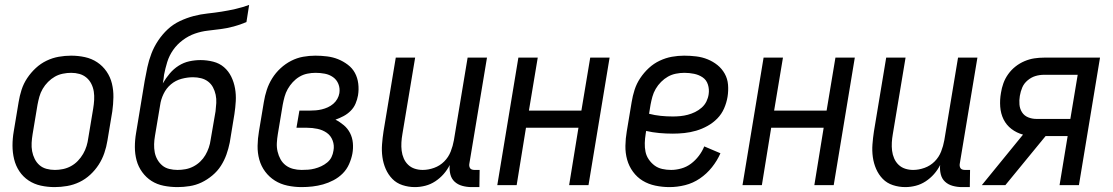

<svg xmlns="http://www.w3.org/2000/svg" viewBox="-20 -755 4540 783"><path d="M203 8Q174 8 146.5 2Q119 -4 96.5 -19Q74 -34 59 -56.5Q44 -79 37.5 -106Q31 -133 31 -161.5Q31 -190 36 -219L56 -339Q60 -364 68 -389Q76 -414 91 -436.5Q106 -459 126 -477.5Q146 -496 170 -507.5Q194 -519 219.5 -523.5Q245 -528 270 -528Q299 -528 326.5 -522Q354 -516 376.5 -501Q399 -486 414.5 -463.5Q430 -441 436.5 -414Q443 -387 442.5 -358.5Q442 -330 438 -301L418 -181Q414 -156 405.5 -131Q397 -106 382.5 -83.5Q368 -61 348 -42.5Q328 -24 304 -12.5Q280 -1 254 3.5Q228 8 203 8ZM204 -62Q220 -62 237 -65.5Q254 -69 269.5 -77.5Q285 -86 297.5 -99Q310 -112 319 -127.5Q328 -143 333 -159.5Q338 -176 340 -192L360 -312Q363 -330 364 -347.5Q365 -365 362.5 -381.5Q360 -398 352.5 -413Q345 -428 332.5 -438.5Q320 -449 304 -453.5Q288 -458 270 -458Q254 -458 236.5 -454.5Q219 -451 204 -442.5Q189 -434 176 -421Q163 -408 154 -392.5Q145 -377 140.5 -360.5Q136 -344 133 -328L113 -208Q110 -190 109 -172.5Q108 -155 111 -138.5Q114 -122 121.5 -107Q129 -92 141 -81.5Q153 -71 169.5 -66.5Q186 -62 204 -62Z M704 8Q675 8 647.5 2.5Q620 -3 598 -17Q576 -31 560 -53Q544 -75 537 -101Q530 -127 530 -155.5Q530 -184 535 -213L570 -425Q575 -453 581 -481Q587 -509 597.5 -536.5Q608 -564 625 -589.5Q642 -615 664 -635.5Q686 -656 713.5 -669Q741 -682 769.5 -689.5Q798 -697 826.5 -700Q855 -703 883.5 -707.5Q912 -712 940.5 -718.5Q969 -725 996 -735L985 -665Q959 -654 933 -647Q907 -640 880.5 -636.5Q854 -633 827.5 -630Q801 -627 775 -618Q749 -609 725.5 -591.5Q702 -574 686 -551Q670 -528 662 -502Q654 -476 649 -450Q648 -441 647 -432.5Q646 -424 644 -415Q656 -436 672 -455Q688 -474 708.5 -487Q729 -500 752 -505Q775 -510 798 -510Q824 -510 849.5 -503.5Q875 -497 893.5 -481Q912 -465 923 -442.5Q934 -420 938.5 -394.5Q943 -369 941.5 -342.5Q940 -316 936 -290L917 -174Q912 -149 903.5 -125Q895 -101 881 -79Q867 -57 846 -39.5Q825 -22 802 -11Q779 0 753.5 4Q728 8 704 8ZM704 -62Q720 -62 736.5 -65Q753 -68 768.5 -76Q784 -84 796.5 -96Q809 -108 817.5 -122.5Q826 -137 831.5 -153Q837 -169 839 -185L859 -301Q861 -318 862 -335Q863 -352 859.5 -368.5Q856 -385 848.5 -399Q841 -413 828.5 -422.5Q816 -432 800 -436Q784 -440 767 -440Q744 -440 720 -433.5Q696 -427 677 -411Q658 -395 647 -372Q636 -349 633 -326L612 -201Q609 -184 608.5 -167Q608 -150 611 -134Q614 -118 622 -104Q630 -90 642 -80Q654 -70 670.5 -66Q687 -62 704 -62Z M1210 8Q1181 8 1152.5 2Q1124 -4 1101 -18.5Q1078 -33 1061.5 -55Q1045 -77 1037.5 -104Q1030 -131 1030.5 -160.5Q1031 -190 1036 -219L1056 -339Q1060 -364 1068 -388.5Q1076 -413 1090 -435.5Q1104 -458 1124 -476.5Q1144 -495 1167.5 -507Q1191 -519 1216 -523.5Q1241 -528 1266 -528Q1290 -528 1314 -525Q1338 -522 1359 -513.5Q1380 -505 1398.5 -491Q1417 -477 1427.5 -457.5Q1438 -438 1441 -414Q1444 -390 1440 -366Q1437 -349 1430 -332.5Q1423 -316 1410 -303Q1397 -290 1381 -281.5Q1365 -273 1348 -267Q1366 -258 1382 -244.5Q1398 -231 1407.5 -212.5Q1417 -194 1419 -172Q1421 -150 1417 -128Q1413 -107 1403.5 -85.5Q1394 -64 1377.5 -47.5Q1361 -31 1340 -20Q1319 -9 1297.5 -3Q1276 3 1254 5.5Q1232 8 1210 8ZM1210 -62Q1224 -62 1237 -63Q1250 -64 1263.5 -67.5Q1277 -71 1290 -77Q1303 -83 1314.5 -92.5Q1326 -102 1332 -114.5Q1338 -127 1340 -141Q1344 -162 1336.5 -182Q1329 -202 1312.5 -213.5Q1296 -225 1275 -229.5Q1254 -234 1232 -234H1189L1201 -304H1244Q1256 -304 1268 -305Q1280 -306 1292.5 -309Q1305 -312 1317 -317.5Q1329 -323 1339 -331.5Q1349 -340 1355.5 -351.5Q1362 -363 1364 -375Q1367 -395 1360 -412.5Q1353 -430 1338 -440.5Q1323 -451 1304.5 -454.5Q1286 -458 1267 -458Q1250 -458 1233 -454.5Q1216 -451 1201 -442Q1186 -433 1174 -420Q1162 -407 1153.5 -392Q1145 -377 1140.5 -360.5Q1136 -344 1133 -328L1113 -208Q1110 -190 1109 -172Q1108 -154 1112 -137Q1116 -120 1124 -105.5Q1132 -91 1145 -81Q1158 -71 1175 -66.5Q1192 -62 1210 -62Z M1672 8Q1646 8 1621.5 0Q1597 -8 1580 -25.5Q1563 -43 1553 -66Q1543 -89 1539.5 -114.5Q1536 -140 1538 -166.5Q1540 -193 1544 -219L1594 -520H1673L1621 -208Q1618 -191 1617 -174Q1616 -157 1618 -140.5Q1620 -124 1626.5 -109Q1633 -94 1644.5 -83Q1656 -72 1671.5 -67Q1687 -62 1704 -62Q1727 -62 1750.5 -70.5Q1774 -79 1791.5 -96.5Q1809 -114 1818 -137Q1827 -160 1831 -183L1887 -520H1966L1894 -87Q1893 -82 1894 -77Q1895 -72 1897.5 -68.5Q1900 -65 1905 -63.5Q1910 -62 1915 -62H1936L1935 8H1903Q1884 8 1865.5 3Q1847 -2 1834 -14Q1821 -26 1816.5 -44.5Q1812 -63 1814 -82Q1804 -62 1789 -45Q1774 -28 1755 -15.5Q1736 -3 1714.5 2.5Q1693 8 1672 8Z M2008 0 2094 -520H2173L2137 -304H2351L2387 -520H2466L2380 0H2301L2339 -234H2125L2087 0Z M2710 8Q2681 8 2652.5 2Q2624 -4 2601 -18Q2578 -32 2561.5 -54.5Q2545 -77 2537.5 -104Q2530 -131 2530.5 -160.5Q2531 -190 2536 -219L2556 -339Q2560 -364 2568 -389Q2576 -414 2591 -436.5Q2606 -459 2626 -477.5Q2646 -496 2670.5 -507.5Q2695 -519 2720 -523.5Q2745 -528 2770 -528Q2795 -528 2819.5 -525Q2844 -522 2866 -513Q2888 -504 2906 -489.5Q2924 -475 2935.5 -454.5Q2947 -434 2949 -409.5Q2951 -385 2947 -360Q2943 -336 2933 -313Q2923 -290 2905.5 -272Q2888 -254 2865.5 -241.5Q2843 -229 2819 -222Q2795 -215 2771 -212.5Q2747 -210 2724 -210Q2696 -210 2668.5 -212.5Q2641 -215 2615 -221L2613 -208Q2610 -190 2609.5 -171.5Q2609 -153 2612.5 -136Q2616 -119 2626 -104.5Q2636 -90 2649.5 -80Q2663 -70 2680.5 -66Q2698 -62 2717 -62Q2737 -62 2758.5 -68Q2780 -74 2798 -87.5Q2816 -101 2830 -119.5Q2844 -138 2852 -158L2918 -130Q2905 -100 2883.5 -73Q2862 -46 2834 -27Q2806 -8 2774 0Q2742 8 2710 8ZM2724 -280Q2739 -280 2754.5 -281.5Q2770 -283 2785 -287Q2800 -291 2814.5 -298Q2829 -305 2841.5 -316Q2854 -327 2861 -341.5Q2868 -356 2870 -371Q2873 -391 2867 -410Q2861 -429 2845.5 -439.5Q2830 -450 2810.5 -454Q2791 -458 2771 -458Q2754 -458 2736.5 -454.5Q2719 -451 2704 -442.5Q2689 -434 2676 -421Q2663 -408 2654 -392.5Q2645 -377 2640.5 -360.5Q2636 -344 2633 -328L2627 -291Q2650 -285 2674.5 -282.5Q2699 -280 2724 -280Z M3008 0 3094 -520H3173L3137 -304H3351L3387 -520H3466L3380 0H3301L3339 -234H3125L3087 0Z M3672 8Q3646 8 3621.5 0Q3597 -8 3580 -25.5Q3563 -43 3553 -66Q3543 -89 3539.5 -114.5Q3536 -140 3538 -166.5Q3540 -193 3544 -219L3594 -520H3673L3621 -208Q3618 -191 3617 -174Q3616 -157 3618 -140.5Q3620 -124 3626.5 -109Q3633 -94 3644.5 -83Q3656 -72 3671.5 -67Q3687 -62 3704 -62Q3727 -62 3750.5 -70.5Q3774 -79 3791.5 -96.5Q3809 -114 3818 -137Q3827 -160 3831 -183L3887 -520H3966L3894 -87Q3893 -82 3894 -77Q3895 -72 3897.5 -68.5Q3900 -65 3905 -63.5Q3910 -62 3915 -62H3936L3935 8H3903Q3884 8 3865.5 3Q3847 -2 3834 -14Q3821 -26 3816.5 -44.5Q3812 -63 3814 -82Q3804 -62 3789 -45Q3774 -28 3755 -15.5Q3736 -3 3714.5 2.5Q3693 8 3672 8Z M3984 0 4152 -206Q4126 -213 4105 -229Q4084 -245 4072.5 -268.5Q4061 -292 4059 -320Q4057 -348 4062 -376Q4065 -396 4072 -415.5Q4079 -435 4091.5 -452.5Q4104 -470 4121 -483.5Q4138 -497 4158 -505.5Q4178 -514 4198 -517Q4218 -520 4238 -520H4466L4380 0H4301L4334 -200H4244L4080 0ZM4207 -270H4345L4375 -450H4238Q4220 -450 4203 -445Q4186 -440 4171 -427.5Q4156 -415 4149 -398.5Q4142 -382 4139 -364Q4136 -346 4137.5 -328.5Q4139 -311 4148 -297Q4157 -283 4173 -276.5Q4189 -270 4207 -270Z"/></svg>

Font: Iosevka
Style: Italic
Weight: 400
Italic angle: -9°
Monospace: yes
Designer: Belleve Invis
Foundry: Belleve Invis
Version: Version 32.5.0; ttfautohint (v1.8.4)